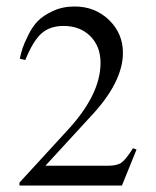

<svg xmlns="http://www.w3.org/2000/svg" viewBox="-20 -573 481 592"><path d="M41 -392Q45 -410 49.5 -424Q54 -438 67 -464.5Q80 -491 96.5 -508Q113 -525 143 -539Q173 -553 210 -553Q273 -553 316 -511.5Q359 -470 359 -410Q359 -318 256 -210L120 -62H313Q341 -62 354.5 -71.5Q368 -81 390 -116L401 -112L356 -1H40V-10L185 -168Q290 -280 290 -379Q290 -430 258.5 -461.5Q227 -493 176 -493Q134 -493 108 -470Q82 -447 58 -388Z"/></svg>

Font: Pomorsky Unicode
Style: Medium
Weight: 500
Version: 1.1